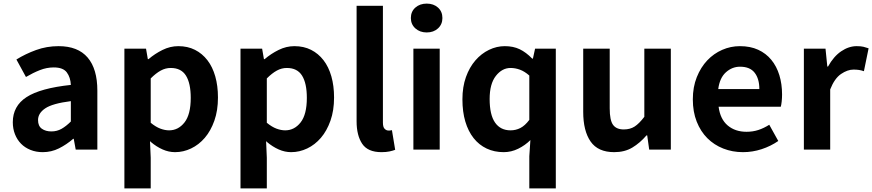

<svg xmlns="http://www.w3.org/2000/svg" viewBox="-20 -830 4838 1065"><path d="M217 14Q180 14 149 1.5Q118 -11 96.5 -33Q75 -55 63 -85.5Q51 -116 51 -152Q51 -242 127.5 -291.5Q204 -341 373 -359Q371 -401 350.5 -428.5Q330 -456 278 -456Q239 -456 201 -441Q163 -426 124 -403L71 -500Q121 -531 180 -552.5Q239 -574 305 -574Q412 -574 466 -511Q520 -448 520 -327V0H400L389 -60H386Q349 -28 307 -7Q265 14 217 14ZM265 -101Q296 -101 321.5 -115.5Q347 -130 373 -156V-269Q271 -256 231 -229Q191 -202 191 -164Q191 -131 212 -116Q233 -101 265 -101Z M790 -560 800 -502H804Q839 -532 881.5 -553Q924 -574 969 -574Q1021 -574 1061.5 -553.5Q1102 -533 1130.5 -496Q1159 -459 1174 -406.5Q1189 -354 1189 -289Q1189 -217 1169 -160.5Q1149 -104 1116 -65.5Q1083 -27 1040 -6.5Q997 14 951 14Q916 14 882 -1Q848 -16 816 -43Q815 -45 814 -45.5Q813 -46 812 -47L816 45V215H670V-560ZM816 -149Q844 -126 869.5 -116.5Q895 -107 918 -107Q969 -107 1003.5 -151Q1038 -195 1038 -287Q1038 -368 1011.5 -410.5Q985 -453 927 -453Q898 -453 871.5 -438.5Q845 -424 816 -395Z M1434 -560 1444 -502H1448Q1483 -532 1525.5 -553Q1568 -574 1613 -574Q1665 -574 1705.5 -553.5Q1746 -533 1774.5 -496Q1803 -459 1818 -406.5Q1833 -354 1833 -289Q1833 -217 1813 -160.5Q1793 -104 1760 -65.5Q1727 -27 1684 -6.5Q1641 14 1595 14Q1560 14 1526 -1Q1492 -16 1460 -43Q1459 -45 1458 -45.5Q1457 -46 1456 -47L1460 45V215H1314V-560ZM1460 -149Q1488 -126 1513.5 -116.5Q1539 -107 1562 -107Q1613 -107 1647.5 -151Q1682 -195 1682 -287Q1682 -368 1655.5 -410.5Q1629 -453 1571 -453Q1542 -453 1515.5 -438.5Q1489 -424 1460 -395Z M2096 14Q2020 14 1989 -32.5Q1958 -79 1958 -157V-798H2104V-150Q2104 -125 2113.5 -115.5Q2123 -106 2134 -106Q2139 -106 2142.5 -106Q2146 -106 2154 -108L2172 1Q2159 6 2140.5 10Q2122 14 2096 14Z M2273 -560H2419V0H2273ZM2347 -650Q2309 -650 2284 -672.5Q2259 -695 2259 -730Q2259 -766 2284 -788Q2309 -810 2347 -810Q2385 -810 2409.5 -788Q2434 -766 2434 -730Q2434 -695 2409.5 -672.5Q2385 -650 2347 -650Z M2774 14Q2722 14 2679.5 -6Q2637 -26 2607 -64Q2577 -102 2561 -156Q2545 -210 2545 -279Q2545 -348 2564.5 -402.5Q2584 -457 2617 -495Q2650 -533 2692.5 -553.5Q2735 -574 2780 -574Q2827 -574 2862.5 -557Q2898 -540 2932 -505H2936L2948 -560H3063V215H2916V37L2922 -53Q2893 -24 2854.5 -5Q2816 14 2774 14ZM2812 -453Q2765 -453 2730.5 -409Q2696 -365 2696 -281Q2696 -193 2726 -150Q2756 -107 2812 -107Q2841 -107 2866.5 -120Q2892 -133 2916 -165V-411Q2890 -434 2864 -443.5Q2838 -453 2812 -453Z M3362 -560V-229Q3362 -163 3380.5 -137.5Q3399 -112 3440 -112Q3475 -112 3500 -128Q3525 -144 3554 -182V-560H3701V0H3581L3570 -79H3566Q3530 -37 3487.5 -11.5Q3445 14 3387 14Q3297 14 3256 -45Q3215 -104 3215 -210V-560Z M4101 14Q4043 14 3992 -6Q3941 -26 3903.5 -63.5Q3866 -101 3844.5 -155.5Q3823 -210 3823 -279Q3823 -347 3845 -402Q3867 -457 3903 -495Q3939 -533 3986 -553.5Q4033 -574 4084 -574Q4142 -574 4185.5 -554Q4229 -534 4258.5 -498Q4288 -462 4303 -413Q4318 -364 4318 -306Q4318 -286 4316 -267.5Q4314 -249 4311 -238H3966Q3975 -169 4016.5 -134Q4058 -99 4121 -99Q4156 -99 4186.5 -109Q4217 -119 4247 -138L4297 -48Q4255 -19 4204.5 -2.5Q4154 14 4101 14ZM4192 -336Q4192 -393 4166 -426.5Q4140 -460 4085 -460Q4041 -460 4006.5 -429Q3972 -398 3964 -336Z M4439 -560H4559L4569 -461H4573Q4604 -517 4646 -545.5Q4688 -574 4732 -574Q4755 -574 4769.5 -570.5Q4784 -567 4798 -562L4772 -435Q4758 -440 4744.5 -442Q4731 -444 4714 -444Q4681 -444 4645 -419.5Q4609 -395 4585 -334V0H4439Z"/></svg>

Font: Kinto Sans
Style: Bold
Weight: 700
Designer: Authors: Ryoko NISHIZUKA  (kana & ideographs); Paul D. Hunt (Latin, Greek & Cyrillic); Wenlong ZHANG  (bopomofo); Sandol
Foundry: Adobe Systems Incorporated, ookami Inc.
Version: Version 0.001